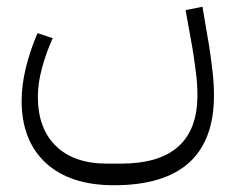

<svg xmlns="http://www.w3.org/2000/svg" viewBox="-20 -388 695 568"><path d="M317 160Q187 160 115.5 94Q44 28 44 -90Q44 -136 56.5 -187.5Q69 -239 91 -290L136 -275Q116 -231 104 -186Q92 -141 92 -102Q92 -8 145.5 44Q199 96 296 96H338Q564 96 564 -106Q564 -122 563 -138.5Q562 -155 559.5 -174.5Q557 -194 553.5 -218.5Q550 -243 544 -275L529 -358L579 -368L593 -285Q599 -252 602.5 -226Q606 -200 608.5 -179Q611 -158 612 -140Q613 -122 613 -106Q613 160 317 160Z"/></svg>

Font: IBM Plex Sans Arabic Light
Style: Regular
Weight: 300
Designer: Mike Abbink, Paul van der Laan, Pieter van Rosmalen, Wael Morcos, Khajak Apelian
Foundry: Bold Monday
Version: Version 1.2